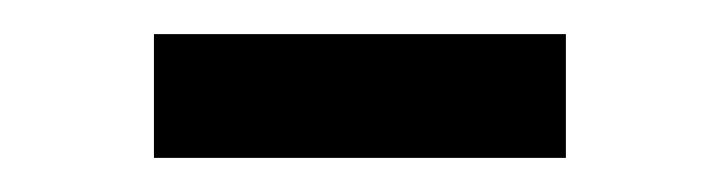

<svg xmlns="http://www.w3.org/2000/svg" viewBox="-20 -660 420 112"><path d="M310.1 -567.9H69.8V-640.1H310.1Z"/></svg>

Font: Laconic
Style: Regular
Weight: 400
Designer: Robby Woodard
Version: Version 1.000